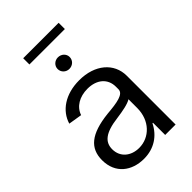

<svg xmlns="http://www.w3.org/2000/svg" viewBox="-255 -960 1069 1069"><g transform="rotate(-45 280.0 -425.0)"><path d="M222 11C302 11 362 -30 395 -96H399V0H481V-384C481 -484 399 -554 276 -554C166 -554 89 -500 66 -422L146 -409C163 -459 212 -488 275 -488C348 -488 395 -447 395 -384V-364C395 -326 337 -317 255 -310C111 -294 51 -243 51 -149C51 -44 127 11 222 11ZM134 -152C134 -208 172 -242 277 -255C327 -262 371 -270 395 -285V-216C395 -118 328 -51 246 -51C182 -51 134 -90 134 -152ZM142 -812H421V-861H142ZM235 -683C235 -657 256 -637 282 -637C309 -637 330 -657 330 -683C330 -708 309 -728 282 -728C256 -728 235 -708 235 -683Z"/></g></svg>

Font: Wafeq
Style: Regular
Weight: 400
Designer: Rasmus Andersson & Azza Alameddine
Foundry: Google & TypeTogether
Version: Version 3.000;FEAKit 1.0